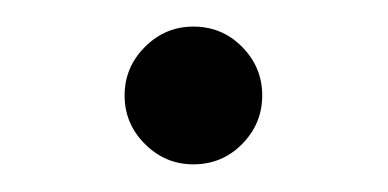

<svg xmlns="http://www.w3.org/2000/svg" viewBox="-20 -117 289 143"><path d="M124 5.4Q103 5.4 87.9 -9.8Q72.8 -24.9 72.8 -45.9Q72.8 -66.9 87.9 -82Q103 -97.2 124 -97.2Q145.5 -97.2 160.4 -82Q175.3 -66.9 175.3 -45.9Q175.3 -24.9 160.4 -9.8Q145.5 5.4 124 5.4Z"/></svg>

Font: Inter Tight Light
Style: Regular
Weight: 300
Designer: Rasmus Andersson
Foundry: rsms
Version: Version 3.004